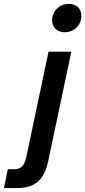

<svg xmlns="http://www.w3.org/2000/svg" viewBox="-121 -763 434 977"><path d="M144 -659Q144 -694 168.5 -718.5Q193 -743 230 -743Q259 -743 276 -726Q293 -709 293 -682Q293 -647 268.5 -623Q244 -599 208 -599Q180 -599 162 -615.5Q144 -632 144 -659ZM-101 194 -81 98H-49Q-22 98 -8.5 84Q5 70 12 40L126 -500H242L124 58Q109 129 71.5 161.5Q34 194 -34 194Z"/></svg>

Font: Wix Madefor Text SemiBold
Style: Italic
Weight: 600
Italic angle: -12°
Designer: Dalton Maag Ltd
Foundry: Dalton Maag Ltd
Version: Version 3.100